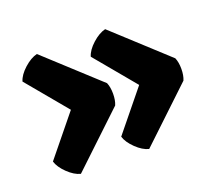

<svg xmlns="http://www.w3.org/2000/svg" viewBox="-86 -602 780 691"><g transform="rotate(-20 304.0 -256.0)"><path d="M160.5 -256 31.5 -411Q38.5 -434.5 64 -457.5Q89.5 -480.5 114 -486.5L315.5 -301.5Q323 -284 323 -258.8Q323 -233.5 315.5 -216L115.5 -27Q91.5 -33 67.2 -56.5Q43 -80 36 -103ZM422 -256 293 -411Q300 -434.5 325.5 -457.5Q351 -480.5 375.5 -486.5L577 -301.5Q584.5 -284 584.5 -258.8Q584.5 -233.5 577 -216L377 -27Q353 -33 328.8 -56.5Q304.5 -80 297.5 -103Z"/></g></svg>

Font: Signika Negative Light
Style: Bold
Weight: 700
Version: Version 2.001